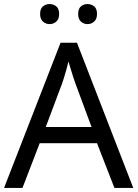

<svg xmlns="http://www.w3.org/2000/svg" viewBox="-20 -928 679 948"><path d="M545 0 459 -221H176L91 0H0L279 -717H360L638 0ZM352 -517Q349 -525 342 -546Q335 -567 328.5 -589.5Q322 -612 318 -624Q313 -604 307.5 -583.5Q302 -563 296.5 -546Q291 -529 287 -517L206 -301H432ZM178 -859Q178 -885 192 -896.5Q206 -908 225 -908Q244 -908 258 -896.5Q272 -885 272 -859Q272 -834 258 -821.5Q244 -809 225 -809Q206 -809 192 -821.5Q178 -834 178 -859ZM366 -859Q366 -885 379.5 -896.5Q393 -908 412 -908Q431 -908 445 -896.5Q459 -885 459 -859Q459 -834 445 -821.5Q431 -809 412 -809Q393 -809 379.5 -821.5Q366 -834 366 -859Z"/></svg>

Font: Noto Sans Kawi
Style: Regular
Weight: 400
Designer: Fadhl Haqq
Version: Version 1.000